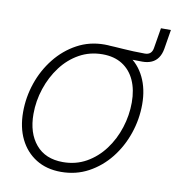

<svg xmlns="http://www.w3.org/2000/svg" viewBox="-75 -704 718 781"><g transform="rotate(10 284.0 -313.0)"><path d="M308.6 -496.1 314.5 -531.2Q336.4 -530.3 355.2 -529.1Q374 -527.8 392.8 -526.6Q411.6 -525.4 432.9 -524.4Q454.1 -523.4 480.5 -523.4Q508.3 -523.4 513.2 -551.3L527.3 -636.2H568.4L555.2 -555.7Q551.3 -533.7 541 -518.8Q530.8 -503.9 514.4 -496.6Q498 -489.3 476.1 -489.3Q434.1 -489.3 392.3 -491.9Q350.6 -494.6 308.6 -496.1ZM227.5 9.8Q168 9.8 124.5 -17.3Q81.1 -44.4 57.6 -92.3Q34.2 -140.1 34.2 -203.6Q34.2 -265.1 54.2 -323.5Q74.2 -381.8 111.6 -428.7Q148.9 -475.6 200.2 -503.4Q251.5 -531.2 313 -531.2Q372.6 -531.2 415.8 -504.4Q459 -477.5 482.4 -429.4Q505.9 -381.3 505.9 -317.9Q505.9 -255.9 485.8 -197.3Q465.8 -138.7 428.7 -92Q391.6 -45.4 340.6 -17.8Q289.6 9.8 227.5 9.8ZM228.5 -30.8Q281.7 -30.8 325 -55.2Q368.2 -79.6 399.2 -121.1Q430.2 -162.6 446.5 -213.9Q462.9 -265.1 462.9 -317.9Q462.9 -370.6 445.3 -409.4Q427.7 -448.2 394 -469.5Q360.4 -490.7 312.5 -490.7Q259.8 -490.7 216.6 -466.6Q173.3 -442.4 142.3 -401.1Q111.3 -359.9 94.2 -308.3Q77.1 -256.8 77.1 -203.1Q77.1 -124.5 116.7 -77.6Q156.2 -30.8 228.5 -30.8Z"/></g></svg>

Font: Inter 28pt ExtraLight
Style: Italic
Weight: 250
Italic angle: -9.3988°
Designer: Rasmus Andersson
Foundry: rsms
Version: Version 4.001;git-66647c0bb